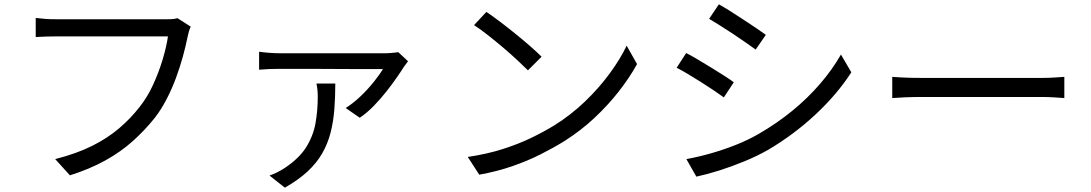

<svg xmlns="http://www.w3.org/2000/svg" viewBox="-20 -788 5040 887"><path d="M861 -665Q856 -654 852.5 -642Q849 -630 846 -615Q838 -575 825 -527.5Q812 -480 793.5 -429.5Q775 -379 750.5 -331.5Q726 -284 697 -246Q651 -188 595 -137.5Q539 -87 467 -47Q395 -7 303 22L235 -53Q333 -78 404.5 -113.5Q476 -149 530 -195Q584 -241 625 -294Q661 -339 687.5 -397Q714 -455 731.5 -513.5Q749 -572 756 -620Q742 -620 703 -620Q664 -620 611 -620Q558 -620 500.5 -620Q443 -620 390 -620Q337 -620 298 -620Q259 -620 245 -620Q215 -620 190 -619Q165 -618 145 -617V-705Q159 -704 176 -702Q193 -700 211 -699.5Q229 -699 245 -699Q257 -699 288 -699Q319 -699 361.5 -699Q404 -699 452.5 -699Q501 -699 548.5 -699Q596 -699 637.5 -699Q679 -699 708 -699Q737 -699 747 -699Q758 -699 772 -699.5Q786 -700 800 -704Z M1865 -505Q1861 -499 1855 -491.5Q1849 -484 1845 -478Q1834 -460 1813.5 -430.5Q1793 -401 1766 -366.5Q1739 -332 1707.5 -299.5Q1676 -267 1642 -244L1577 -289Q1612 -311 1646 -343.5Q1680 -376 1707.5 -410.5Q1735 -445 1749 -469Q1735 -469 1697.5 -469Q1660 -469 1609.5 -469Q1559 -469 1504 -469.5Q1449 -470 1399.5 -470Q1350 -470 1315.5 -470Q1281 -470 1271 -470Q1249 -470 1224.5 -469Q1200 -468 1177 -466V-549Q1198 -546 1223.5 -544Q1249 -542 1271 -542Q1281 -542 1317 -542Q1353 -542 1405.5 -542Q1458 -542 1515 -542Q1572 -542 1624.5 -542Q1677 -542 1715.5 -542Q1754 -542 1765 -542Q1773 -542 1783.5 -543Q1794 -544 1804 -545Q1814 -546 1820 -547ZM1529 -402Q1529 -338 1524.5 -281.5Q1520 -225 1507 -174.5Q1494 -124 1468.5 -79.5Q1443 -35 1401 4Q1359 43 1296 79L1225 23Q1242 17 1259.5 8.5Q1277 0 1294 -11Q1362 -56 1394.5 -108Q1427 -160 1437.5 -218.5Q1448 -277 1448 -342Q1448 -357 1446.5 -372.5Q1445 -388 1442 -402Z M2227 -733Q2254 -715 2289 -688.5Q2324 -662 2360.5 -632.5Q2397 -603 2429 -575Q2461 -547 2482 -526L2419 -463Q2400 -482 2370 -510Q2340 -538 2304 -568.5Q2268 -599 2233 -626.5Q2198 -654 2170 -672ZM2141 -63Q2229 -76 2301.5 -99Q2374 -122 2434 -151Q2494 -180 2541 -209Q2618 -257 2683 -319.5Q2748 -382 2797 -449Q2846 -516 2875 -577L2923 -492Q2889 -430 2839 -366Q2789 -302 2726 -243Q2663 -184 2587 -136Q2537 -105 2477.5 -75Q2418 -45 2347.5 -20.5Q2277 4 2194 19Z M3301 -768Q3323 -756 3353 -737Q3383 -718 3415 -697Q3447 -676 3474.5 -657.5Q3502 -639 3518 -627L3471 -559Q3453 -572 3426 -591Q3399 -610 3368 -630.5Q3337 -651 3307.5 -669.5Q3278 -688 3256 -701ZM3151 -53Q3206 -63 3264 -79.5Q3322 -96 3379 -118.5Q3436 -141 3486 -170Q3569 -218 3640 -276Q3711 -334 3768 -400Q3825 -466 3865 -536L3913 -454Q3848 -353 3748.5 -260Q3649 -167 3529 -96Q3478 -67 3418.5 -42.5Q3359 -18 3301.5 0Q3244 18 3197 28ZM3150 -543Q3172 -532 3203 -513.5Q3234 -495 3266 -475.5Q3298 -456 3326 -438Q3354 -420 3370 -408L3324 -338Q3305 -352 3277.5 -370.5Q3250 -389 3219 -408.5Q3188 -428 3158 -446Q3128 -464 3106 -475Z M4102 -433Q4117 -432 4139 -430.5Q4161 -429 4187.5 -428.5Q4214 -428 4241 -428Q4257 -428 4290.5 -428Q4324 -428 4369 -428Q4414 -428 4464.5 -428Q4515 -428 4565.5 -428Q4616 -428 4661.5 -428Q4707 -428 4740 -428Q4773 -428 4789 -428Q4827 -428 4854 -430Q4881 -432 4897 -433V-335Q4882 -336 4852.5 -338Q4823 -340 4790 -340Q4774 -340 4740 -340Q4706 -340 4661.5 -340Q4617 -340 4566 -340Q4515 -340 4464.5 -340Q4414 -340 4369.5 -340Q4325 -340 4291 -340Q4257 -340 4241 -340Q4200 -340 4163 -338.5Q4126 -337 4102 -335Z"/></svg>

Font: Farlight84_Sys_V01
Style: Regular
Weight: 400
Designer: Ryoko NISHIZUKA  (kana, bopomofo & ideographs); Paul D. Hunt (Latin, Greek & Cyrillic); Sandoll Communications , Soo-you
Foundry: Adobe
Version: Version 2.004;October 29, 2024;FontCreator 14.0.0.2814 64-bi